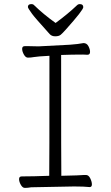

<svg xmlns="http://www.w3.org/2000/svg" viewBox="-20 -912 540 936"><path d="M101 4Q90 4 81.5 -11Q73 -26 73 -39Q73 -52 86 -52Q141 -52 220 -55Q221 -81 221 -640Q163 -637 146.5 -634Q130 -631 116 -631Q105 -631 96.5 -646Q88 -661 88 -674Q88 -687 101 -687H121Q134 -686 168 -686L321 -694Q362 -697 387 -702Q403 -702 411 -687Q419 -672 419 -659Q419 -645 406 -645L385 -646Q331 -646 278 -644Q278 -79 279 -55Q373 -57 391 -59H399Q412 -59 420 -42.5Q428 -26 428 -13Q428 0 417 0Q391 -3 341 -3L132 1Q115 4 103 4ZM249 -735Q232 -735 222 -746Q148 -828 136 -845Q116 -872 116 -878Q116 -892 133 -892Q142 -892 147 -886Q191 -843 251 -800Q311 -844 355 -886Q361 -892 369 -892Q386 -892 386 -877Q386 -863 301 -768Q285 -750 276 -742.5Q267 -735 249 -735Z"/></svg>

Font: LXGW WenKai Mono TC Light
Style: Regular
Weight: 300
Designer: LXGW / Fontworks Inc.
Foundry: LXGW / Fontworks Inc.
Version: Version 1.330